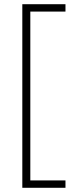

<svg xmlns="http://www.w3.org/2000/svg" viewBox="-20 -734 356 912"><path d="M291 158H86V-714H291V-679H124V123H291Z"/></svg>

Font: Noto Sans Khmer UI ExtraLight
Style: Regular
Weight: 200
Designer: Danh Hong and the Monotype Design Team
Foundry: Monotype Imaging Inc.
Version: Version 2.002; ttfautohint (v1.8.4.7-5d5b)